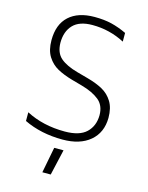

<svg xmlns="http://www.w3.org/2000/svg" viewBox="-146 -861 920 1195"><g transform="rotate(15 314.5 -263.0)"><path d="M66 0ZM66 -36V-92Q175 -35 315 -35Q410 -35 454 -77Q498 -119 499 -188Q499 -252 457.5 -285.5Q416 -319 344 -339L276 -358Q220 -374 180 -396Q140 -418 114.5 -458.5Q89 -499 89 -563Q89 -665 147.5 -718.5Q206 -772 312 -772Q374 -772 421.5 -760.5Q469 -749 520 -725V-669Q423 -720 312 -720Q228 -720 187.5 -677.5Q147 -635 147 -562Q148 -497 186 -464.5Q224 -432 297 -412L366 -393Q425 -377 466 -354.5Q507 -332 532 -291.5Q557 -251 557 -187Q556 -92 491.5 -37.5Q427 17 315 17Q176 17 66 -36ZM279 80H339L301 246H247Z"/></g></svg>

Font: Biryani ExtraLight
Style: Regular
Weight: 275
Designer: Dan Reynolds and Mathieu Reguer
Foundry: Dan Reynolds and Mathieu Reguer
Version: Version 1.004; ttfautohint (v1.1) -l 5 -r 5 -G 72 -x 0 -D la